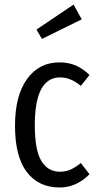

<svg xmlns="http://www.w3.org/2000/svg" viewBox="-20 -811 429 843"><path d="M303.2 -791 338.9 -726.1 164.1 -640.1 140.1 -681.2ZM241.2 -537.1Q279.8 -537.1 311 -524.2Q342.3 -511.2 373 -481.9L335 -434.1Q290 -471.2 244.1 -471.2Q132.8 -471.2 132.8 -261.2Q132.8 -152.3 161.4 -104.7Q189.9 -57.1 243.2 -57.1Q268.6 -57.1 289.6 -66.4Q310.5 -75.7 335 -95.2L373 -45.9Q314.9 12.2 242.2 12.2Q149.4 12.2 97.7 -55.7Q45.9 -123.5 45.9 -258.8Q45.9 -390.6 98.6 -463.9Q151.4 -537.1 241.2 -537.1Z"/></svg>

Font: Fira Sans Compressed Book
Style: Regular
Weight: 350
Width: 1
Designer: Carrois Corporate & Edenspiekermann AG
Foundry: Carrois Corporate GbR & Edenspiekermann AG
Version: Version 4.203;PS 004.203;hotconv 1.0.88;makeotf.lib2.5.64775